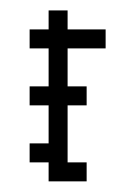

<svg xmlns="http://www.w3.org/2000/svg" viewBox="-20 -341 219 361"><path d="M71.4 -35.7V0H142.9V-35.7H107.1V-142.9H142.9V-178.6H107.1V-250H178.6V-285.7H107.1V-321.4H71.4V-285.7H35.7V-250H71.4V-178.6H35.7V-142.9H71.4V-71.4H35.7V-35.7Z"/></svg>

Font: Gossip Low Pixel
Style: Regular
Weight: 500
Width: 3
Designer: Deborah Khodanovich
Version: Version 1.001;Glyphs 3.3.1 (3343)